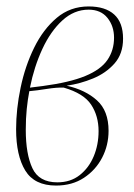

<svg xmlns="http://www.w3.org/2000/svg" viewBox="-20 -566 417 596"><path d="M154 10Q87 10 58.5 -36.5Q30 -83 30 -165Q30 -227 44 -294Q58 -361 86 -418Q114 -475 156 -510.5Q198 -546 255 -546Q307 -546 334.5 -521Q362 -496 362 -446Q362 -399 335.5 -369Q309 -339 269 -322.5Q229 -306 187 -300Q245 -287 281 -254.5Q317 -222 317 -160Q317 -115 297 -76.5Q277 -38 240.5 -14Q204 10 154 10ZM113 -299Q196 -310 244.5 -330Q293 -350 313.5 -380Q334 -410 334 -449Q334 -485 313.5 -510.5Q293 -536 255 -536Q210 -536 173.5 -502.5Q137 -469 111.5 -414Q86 -359 73 -294ZM158 0Q199 0 227.5 -22.5Q256 -45 271 -81Q286 -117 286 -159Q286 -206 263 -241Q240 -276 178 -294Q157 -295 125.5 -290Q94 -285 71 -283Q66 -257 63 -227.5Q60 -198 60 -163Q60 -88 80.5 -44Q101 0 158 0Z"/></svg>

Font: Noto Serif Display ExtraCondensed Thin
Style: Italic
Weight: 100
Width: 2
Italic angle: -12°
Designer: Monotype Design Team
Foundry: Monotype Imaging Inc.
Version: Version 2.009